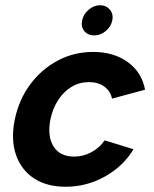

<svg xmlns="http://www.w3.org/2000/svg" viewBox="-20 -705 589 732"><path d="M231 7Q158 7 109.5 -25Q61 -57 41 -114.5Q21 -172 36 -248Q52 -325 95 -383Q138 -441 200 -474Q262 -507 335 -507Q414 -507 467.5 -468Q521 -429 533 -363L407 -329Q401 -358 377.5 -375Q354 -392 319 -392Q283 -392 253 -374Q223 -356 202 -324Q181 -292 172 -249Q160 -184 184.5 -146Q209 -108 263 -108Q297 -108 328 -124.5Q359 -141 379 -170L489 -136Q450 -71 380 -32Q310 7 231 7ZM339 -570Q315 -570 301.5 -586.5Q288 -603 293 -627Q298 -651 318 -668Q338 -685 361 -685Q385 -685 399 -668Q413 -651 408 -627Q403 -603 383 -586.5Q363 -570 339 -570Z"/></svg>

Font: Albert Sans
Style: Bold Italic
Weight: 700
Italic angle: -11.25°
Designer: Andreas Rasmussen
Foundry: a.Foundry
Version: Version 1.025